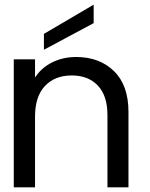

<svg xmlns="http://www.w3.org/2000/svg" viewBox="-20 -802 642 822"><path d="M530 -323V0H440V-310Q440 -392 399 -435.5Q358 -479 287 -479Q215 -479 172.5 -434Q130 -389 130 -303V0H39V-548H130V-470Q157 -512 203.5 -535Q250 -558 306 -558Q406 -558 468 -497.5Q530 -437 530 -323ZM381 -703 168 -589V-657L381 -782Z"/></svg>

Font: Poppins A&M
Style: Regular-A&M
Weight: 400
Designer: Ninad Kale (Devanagari), Jonny Pinhorn (Latin)
Foundry: Indian Type Foundry
Version: 4.004